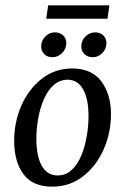

<svg xmlns="http://www.w3.org/2000/svg" viewBox="-20 -685 466 718"><path d="M175 13Q102 13 67.5 -34Q33 -81 33 -158Q33 -230 60.5 -291.5Q88 -353 137 -391Q186 -429 250 -429Q323 -429 359 -380.5Q395 -332 395 -259Q395 -188 367.5 -126Q340 -64 290.5 -25.5Q241 13 175 13ZM193 -29Q224 -28 246.5 -48Q269 -68 283 -101Q297 -134 304 -173.5Q311 -213 311 -251Q311 -315 291 -350.5Q271 -386 234 -387Q204 -387 181.5 -367.5Q159 -348 144.5 -315Q130 -282 123 -243Q116 -204 116 -167Q116 -101 136 -65.5Q156 -30 193 -29ZM153 -615 160 -665H389L382 -615ZM176 -471Q157 -471 145.5 -482.5Q134 -494 134 -512Q134 -533 149.5 -548.5Q165 -564 185 -564Q204 -564 216 -552.5Q228 -541 228 -524Q228 -502 212 -486.5Q196 -471 176 -471ZM327 -471Q308 -471 296 -482.5Q284 -494 284 -512Q284 -533 299.5 -548.5Q315 -564 336 -564Q355 -564 366.5 -552.5Q378 -541 378 -524Q378 -502 362.5 -486.5Q347 -471 327 -471Z"/></svg>

Font: Rasa
Style: Italic
Weight: 400
Italic angle: -7.10001°
Designer: Anna Giedrys (Yrsa+Rasa design), David Brezina (Yrsa art-direction, Rasa art-direction, design)
Foundry: Rosetta Type Foundry
Version: Version 2.004